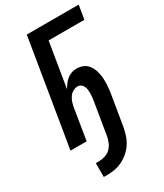

<svg xmlns="http://www.w3.org/2000/svg" viewBox="-236 -826 986 1153"><g transform="rotate(-30 257.0 -249.0)"><path d="M127 237V141H147Q168 141 190 134.5Q212 128 228 113Q244 98 253 77.5Q262 57 266 36L303 -189Q305 -202 306.5 -215Q308 -228 308 -240.5Q308 -253 306.5 -265Q305 -277 299.5 -288Q294 -299 284.5 -306Q275 -313 262 -313Q246 -313 230 -304Q214 -295 204 -280.5Q194 -266 188.5 -249.5Q183 -233 180 -216L145 0H33L154 -735H514L498 -639H250L199 -329Q208 -345 219 -360Q230 -375 244.5 -386.5Q259 -398 276 -403.5Q293 -409 310 -409Q336 -409 358 -398.5Q380 -388 393 -368Q406 -348 412.5 -324.5Q419 -301 420.5 -276Q422 -251 420 -225Q418 -199 414 -174L379 36Q374 63 365.5 89.5Q357 116 341.5 140Q326 164 303.5 183.5Q281 203 255 215.5Q229 228 201.5 232.5Q174 237 147 237Z"/></g></svg>

Font: Iosevka Oblique
Style: Bold
Weight: 700
Italic angle: -9°
Monospace: yes
Designer: Belleve Invis
Foundry: Belleve Invis
Version: Version 32.5.0; ttfautohint (v1.8.4)